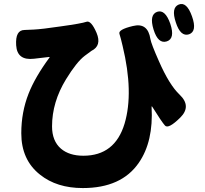

<svg xmlns="http://www.w3.org/2000/svg" viewBox="-20 -867 1040 974"><path d="M400 87Q268 87 183 19Q88 -56 88 -191Q88 -298 125 -392Q158 -476 231 -575Q234 -579 229 -578L152 -569Q67 -559 62 -637Q57 -715 105 -715Q110 -715 151 -717Q193 -719 287 -733Q395 -748 418.5 -756.5Q442 -765 470 -700Q497 -635 444 -609Q440 -607 410 -584Q369 -553 315 -465Q244 -349 244 -226Q244 -152 289 -113Q331 -77 403 -77Q563 -77 612 -240Q659 -398 602 -634Q593 -673 586 -695Q578 -717 654 -735Q730 -754 743 -669Q747 -645 786 -557Q839 -436 891 -387Q953 -328 894 -270Q834 -211 817 -230Q800 -249 752 -326Q749 -330 749 -325Q759 -149 684 -41Q596 87 400 87ZM826 -657Q782 -643 759 -717Q736 -792 777 -807Q818 -821 844 -746Q869 -671 826 -657ZM939 -693Q896 -679 872 -753Q847 -828 887 -844Q927 -860 954 -784Q981 -708 939 -693Z"/></svg>

Font: Resource Han Rounded JP Heavy
Style: Regular
Weight: 900
Designer: Cyano Hao (round all glyphs); Ryoko NISHIZUKA 西塚涼子 (kana, bopomofo & ideographs); Paul D. Hunt (Latin, Greek & Cyrillic)
Foundry: Cyano Hao
Version: 0.990